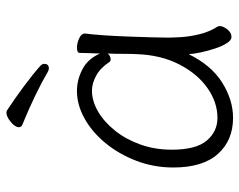

<svg xmlns="http://www.w3.org/2000/svg" viewBox="-96 -654 766 615"><g transform="rotate(-90 287.5 -347.0)"><path d="M390 -589Q390 -574 375 -574Q371 -574 365 -577Q331 -597 288.5 -617.5Q246 -638 195 -659Q187 -662 187 -670Q187 -682 204 -696Q221 -710 234 -710Q237 -710 241 -708Q279 -683 318 -654Q357 -625 384 -601Q390 -595 390 -589ZM487 -457Q484 -435 481.5 -398.5Q479 -362 477.5 -321.5Q476 -281 475 -246Q474 -211 474 -193Q474 -180 475.5 -152.5Q477 -125 484.5 -93Q492 -61 509 -34Q511 -30 511 -27Q511 -16 500.5 -2.5Q490 11 476 11Q466 11 456.5 -3.5Q447 -18 439.5 -40.5Q432 -63 427 -86Q422 -109 421 -126Q385 -53 329.5 -18.5Q274 16 217 16Q145 16 101.5 -32.5Q58 -81 58 -175Q58 -238 79.5 -294Q101 -350 136.5 -393Q172 -436 215.5 -460Q259 -484 303 -484Q340 -484 373.5 -466Q407 -448 423 -410Q424 -433 424.5 -450.5Q425 -468 425 -475Q425 -484 442 -484Q456 -484 471.5 -477Q487 -470 487 -459ZM423 -386Q421 -382 415.5 -379Q410 -376 405 -376Q399 -376 396 -380Q377 -409 352 -422.5Q327 -436 304 -436Q271 -436 237.5 -416.5Q204 -397 176 -362Q148 -327 131.5 -280.5Q115 -234 115 -180Q115 -103 144 -68.5Q173 -34 217 -34Q267 -34 312.5 -66Q358 -98 388 -156Q418 -214 421 -291Q422 -306 422 -333.5Q422 -361 423 -386Z"/></g></svg>

Font: Moon Stars Kai T Light
Style: Regular
Weight: 300
Designer: GuiWonder
Version: Version 1.101